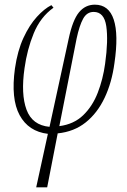

<svg xmlns="http://www.w3.org/2000/svg" viewBox="-20 -563 545 822"><path d="M135 239 185 10Q102 0 64 -70Q26 -140 44 -270Q55 -346 80.5 -401Q106 -456 138 -491Q170 -526 200 -541L209 -530Q153 -490 124.5 -420.5Q96 -351 85 -271Q69 -160 93.5 -93.5Q118 -27 192 -20L274 -397Q291 -477 318 -510Q345 -543 386 -543Q446 -543 467 -479Q488 -415 470 -293Q459 -210 428 -144.5Q397 -79 347 -39Q297 1 227 8L182 239ZM308 -398 234 -23Q296 -31 336 -69.5Q376 -108 398.5 -166Q421 -224 430 -290Q444 -390 435 -451Q426 -512 381 -512Q352 -512 336 -483Q320 -454 308 -398Z"/></svg>

Font: Noto Serif ExtraCondensed ExtraLight
Style: Italic
Weight: 200
Width: 2
Italic angle: -12°
Designer: Monotype Design Team
Foundry: Monotype Imaging Inc.
Version: Version 2.014; ttfautohint (v1.8.4.7-5d5b)